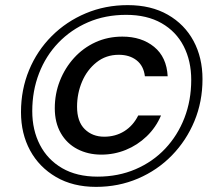

<svg xmlns="http://www.w3.org/2000/svg" viewBox="-20 -725 837 750"><path d="M355 5Q265 5 199 -33.5Q133 -72 97.5 -137.5Q62 -203 62 -287Q62 -375 93.5 -451Q125 -527 182 -584Q239 -641 315 -673Q391 -705 479 -705Q570 -705 635.5 -667.5Q701 -630 736 -565Q771 -500 771 -416Q771 -328 739.5 -252Q708 -176 651.5 -118Q595 -60 519 -27.5Q443 5 355 5ZM376 -121Q324 -121 282.5 -142.5Q241 -164 217.5 -205Q194 -246 194 -302Q194 -359 214 -409.5Q234 -460 269.5 -499Q305 -538 353 -560Q401 -582 458 -582Q533 -582 582 -542Q631 -502 635 -427H546Q541 -468 513.5 -489.5Q486 -511 444 -511Q394 -511 357 -481.5Q320 -452 300.5 -406Q281 -360 281 -308Q281 -250 311 -220.5Q341 -191 387 -191Q431 -191 465.5 -212.5Q500 -234 520 -274H609Q589 -227 553 -192.5Q517 -158 471.5 -139.5Q426 -121 376 -121ZM361 -35Q442 -35 509.5 -64Q577 -93 625.5 -144.5Q674 -196 700.5 -264.5Q727 -333 727 -413Q727 -487 697.5 -544.5Q668 -602 611 -634.5Q554 -667 473 -667Q391 -667 324 -638Q257 -609 208 -558Q159 -507 132.5 -438.5Q106 -370 106 -291Q106 -217 136 -159Q166 -101 223 -68Q280 -35 361 -35Z"/></svg>

Font: DM Sans 16pt Medium
Style: Italic
Weight: 500
Italic angle: -10°
Version: Version 4.004;gftools[0.9.30]